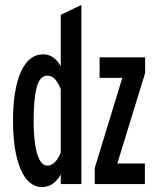

<svg xmlns="http://www.w3.org/2000/svg" viewBox="-20 -742 656 774"><path d="M362 0V-65L473 -428H381.5V-511H565V-447.5L453 -83H564V0ZM149.5 12Q94 12 63.2 -59.8Q32.5 -131.5 32.5 -256Q32.5 -381.5 64.2 -452.2Q96 -523 153.5 -523Q178.5 -523 196.8 -508.8Q215 -494.5 225 -474.5V-682.5L308 -722V0H225V-39Q215 -19.5 196 -3.8Q177 12 149.5 12ZM171.5 -74.5Q186.5 -74.5 200.8 -88Q215 -101.5 225 -127.5V-382Q218 -402 204.5 -419.5Q191 -437 171 -437Q140.5 -437 128 -390.2Q115.5 -343.5 115.5 -256Q115.5 -204 121.2 -163Q127 -122 139.2 -98.2Q151.5 -74.5 171.5 -74.5Z"/></svg>

Font: Overpass Mono Medium
Style: Regular
Weight: 500
Monospace: yes
Designer: Delve Withrington, Dave Bailey
Foundry: Delve Fonts LLC
Version: Version 4.000